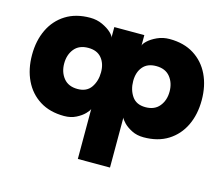

<svg xmlns="http://www.w3.org/2000/svg" viewBox="-103 -660 1183 1014"><g transform="rotate(15 488.5 -153.5)"><path d="M400.4 214.8V-58.6Q397.9 -49.3 381.1 -31.7Q364.3 -14.2 335.9 0.2Q307.6 14.6 271 14.6Q192.9 14.6 137.7 -20Q82.5 -54.7 53.5 -115.2Q24.4 -175.8 24.4 -253.9Q24.4 -332 53.5 -392.6Q82.5 -453.1 137.7 -487.8Q192.9 -522.5 271 -522.5Q307.6 -522.5 338.4 -508.3Q369.1 -494.1 387.7 -476.6Q406.2 -459 406.2 -449.2V-507.8H570.3V-449.2Q570.3 -459 588.9 -476.6Q607.4 -494.1 638.2 -508.3Q668.9 -522.5 705.6 -522.5Q783.7 -522.5 838.9 -487.8Q894 -453.1 923.1 -392.6Q952.1 -332 952.1 -253.9Q952.1 -175.8 923.1 -115.2Q894 -54.7 838.9 -20Q783.7 14.6 705.6 14.6Q668.9 14.6 640.6 0.2Q612.3 -14.2 595.5 -31.7Q578.6 -49.3 576.2 -58.6V214.8ZM400.4 -258.8Q400.4 -306.6 375.5 -336.4Q350.6 -366.2 302.7 -366.2Q252.4 -366.2 226.3 -334Q200.2 -301.8 200.2 -253.9Q200.2 -206.5 226.3 -174.1Q252.4 -141.6 302.7 -141.6Q353 -141.6 376.7 -176.5Q400.4 -211.4 400.4 -258.8ZM576.2 -258.8Q576.2 -211.4 599.9 -176.5Q623.5 -141.6 673.8 -141.6Q724.1 -141.6 750.2 -174.1Q776.4 -206.5 776.4 -253.9Q776.4 -301.8 750.2 -334Q724.1 -366.2 673.8 -366.2Q626 -366.2 601.1 -336.4Q576.2 -306.6 576.2 -258.8Z"/></g></svg>

Font: Giphurs Black
Style: Regular
Weight: 900
Version: Version 0.920; ttfautohint (v1.8.4.7-5d5b)